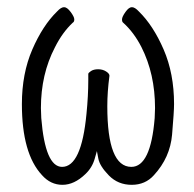

<svg xmlns="http://www.w3.org/2000/svg" viewBox="-20 -502 540 535"><path d="M97 -14Q41 -74 41 -212Q41 -297 70 -364Q99 -431 139 -470Q150 -482 158.5 -482Q167 -482 177 -468.5Q187 -455 187 -448Q187 -441 183 -439Q154 -412 133 -370Q94 -295 94 -201L95 -173Q106 -37 153 -37Q207 -37 221 -185Q226 -235 226 -279V-296Q226 -299 233.5 -304Q241 -309 253.5 -309Q266 -309 275.5 -303Q285 -297 285 -291Q279 -246 279 -206Q279 -37 346 -37Q400 -37 411 -173L412 -201Q412 -296 374 -371Q353 -412 323 -439Q320 -441 320 -448Q320 -455 329.5 -468.5Q339 -482 347.5 -482Q356 -482 367 -470Q407 -431 436 -364Q465 -297 465 -212Q465 -191 459.5 -127Q454 -63 409 -14Q385 13 347 13Q309 13 283.5 -13Q258 -39 254 -60L250 -81L244 -60Q237 -35 218 -17Q187 13 154 13Q121 13 97 -14Z"/></svg>

Font: LXGW WenKai Mono TC Light
Style: Regular
Weight: 300
Designer: LXGW / Fontworks Inc.
Foundry: LXGW / Fontworks Inc.
Version: Version 1.330